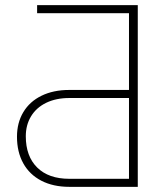

<svg xmlns="http://www.w3.org/2000/svg" viewBox="-20 -725 600 745"><path d="M45.9 -194.3Q45.9 -249 70.6 -290Q95.2 -331.1 141.1 -353.5Q187 -376 249 -376H480.5V-673.8H124V-705.1H514.6V0H249Q186.5 0 140.6 -23.7Q94.7 -47.4 70.3 -91.3Q45.9 -135.3 45.9 -194.3ZM480.5 -344.7H249Q197.8 -344.7 159.4 -326.2Q121.1 -307.6 100.6 -273.9Q80.1 -240.2 80.1 -196.3Q80.1 -118.7 124.3 -75Q168.5 -31.2 249 -31.2H480.5Z"/></svg>

Font: Pretendard Thin
Style: Regular
Weight: 100
Designer: Base glyphs from Inter by Rasmus Andersson; Hangeul glyphs from Noto Sans CJK(Source Han Sans) by Jang Soo-young and Kan
Foundry: Kil Hyung-jin
Version: Version 1.309